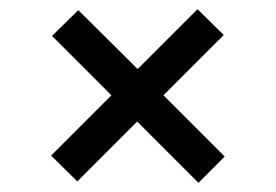

<svg xmlns="http://www.w3.org/2000/svg" viewBox="-20 -551 600 417"><path d="M91 -213 222 -344 93 -473 150 -529 279 -401 409 -531 466 -475 335 -344 468 -211 411 -154 278 -287 148 -157Z"/></svg>

Font: PT Serif
Style: Bold Italic
Weight: 700
Italic angle: -12°
Designer: A.Korolkova, O.Umpeleva, V.Yefimov
Foundry: ParaType Ltd
Version: Version 1.000W OFL